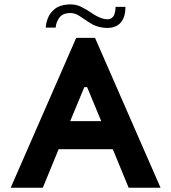

<svg xmlns="http://www.w3.org/2000/svg" viewBox="-20 -877 800 897"><path d="M581 0 507 -180H254L180 0H30L336 -700H424L730 0ZM308 -311H453L387 -470H374ZM194 -748Q194 -766 203 -790.5Q212 -815 234.5 -834Q257 -853 296 -856Q331 -859 357.5 -846Q384 -833 407 -817Q430 -801 454 -792Q482 -783 496 -789.5Q510 -796 515 -811.5Q520 -827 520 -845H566Q566 -790 538 -765.5Q510 -741 460 -748Q426 -753 400 -770Q374 -787 351 -802.5Q328 -818 302 -816Q271 -814 256.5 -793.5Q242 -773 240 -748Z"/></svg>

Font: Vina Sans
Style: Regular
Weight: 400
Designer: Andree Nguyen
Foundry: Nguyen Type Foundry
Version: Version 1.002; ttfautohint (v1.8.4.7-5d5b);gftools[0.9.28]